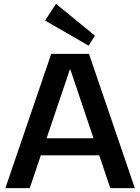

<svg xmlns="http://www.w3.org/2000/svg" viewBox="-20 -981 731 1001"><path d="M247 -700H444L683 0H555L347 -618H344L135 0H8ZM168 -260H522V-171H168ZM475 -795 442 -743 215 -874 272 -961Z"/></svg>

Font: Pathway Extreme 28pt SemiBold
Style: Regular
Weight: 600
Designer: Eduardo Rodriguez Tunni
Foundry: Eduardo Rodriguez Tunni
Version: Version 1.001;gftools[0.9.26]